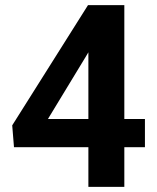

<svg xmlns="http://www.w3.org/2000/svg" viewBox="-20 -731 614 751"><path d="M546.9 -265.6V-155.3H466.3V0H325.7V-155.3H34.7L27.8 -240.7L324.2 -710.9H466.3V-265.6ZM167.5 -265.6H325.7V-526.4L314.9 -508.3Z"/></svg>

Font: Vazirmatn RD
Style: Bold
Weight: 700
Designer: Saber Rastikerdar
Foundry: Saber Rastikerdar
Version: Version 32.102